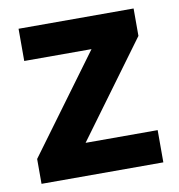

<svg xmlns="http://www.w3.org/2000/svg" viewBox="-67 -607 622 669"><g transform="rotate(-10 244.0 -273.0)"><path d="M458 0H27V-88L280 -432H42V-546H449V-449L203 -114H458Z"/></g></svg>

Font: Noto Sans Devanagari
Style: Bold
Weight: 700
Version: Version 2.003